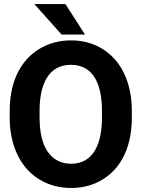

<svg xmlns="http://www.w3.org/2000/svg" viewBox="-20 -921 706 951"><path d="M28 -339C28 -230 61 -142 113 -84C161 -30 235 10 332 10C377 10 417 2 454 -14C567 -64 633 -175 633 -339V-371C633 -481 601 -568 549 -627C501 -681 429 -721 331 -721C286 -721 245 -712 208 -696C95 -646 28 -534 28 -371ZM150 -901 285 -750H401L304 -901ZM176 -339V-372C176 -498 217 -600 331 -600C446 -600 485 -498 485 -372V-339C485 -214 446 -110 332 -110C307 -110 285 -115 266 -125C201 -159 176 -239 176 -339Z"/></svg>

Font: Asimov Pro
Style: Bd
Weight: 700
Designer: Google
Version: Version 2.000980; 2014